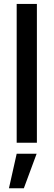

<svg xmlns="http://www.w3.org/2000/svg" viewBox="-20 -748 281 1006"><path d="M173.3 -727.5V0H67.4V-727.5ZM26.9 238.3 67.4 57.6H171.9L105 238.3Z"/></svg>

Font: Inter 20pt Medium
Style: Regular
Weight: 500
Version: Version 4.001;git-66647c0bb